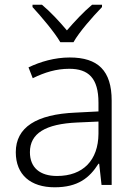

<svg xmlns="http://www.w3.org/2000/svg" viewBox="-20 -785 576 815"><path d="M236 -606H292C316 -649 375 -716 413 -755V-765H371C335 -735 296 -693 264 -656C233 -693 194 -735 158 -765H118V-755C154 -716 211 -649 236 -606ZM276 -541C212 -541 151 -523 101 -499L119 -453C170 -478 219 -493 274 -493C355 -493 398 -454 398 -349V-312L301 -307C135 -300 47 -245 47 -139C47 -43 110 10 212 10C311 10 360 -30 398 -90H401L411 0H454V-358C454 -485 396 -541 276 -541ZM308 -265 398 -269V-217C397 -105 333 -38 222 -38C150 -38 107 -73 107 -139C107 -219 173 -259 308 -265Z"/></svg>

Font: Noto Sans Meetei Mayek Light
Style: Regular
Weight: 300
Designer: Monotype Design Team and Neelakash Kshetrimayum
Foundry: Monotype Imaging Inc.
Version: Version 2.002